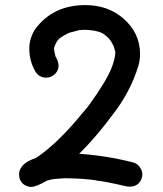

<svg xmlns="http://www.w3.org/2000/svg" viewBox="-20 -719 641 754"><path d="M102 15Q90 15 76 7Q55 -7 55 -34Q55 -77 122 -99Q197 -150 277 -243L325 -300V-301L328 -304Q397 -399 418 -452Q433 -490 433 -517H432L427 -537Q426 -537 426 -538Q414 -566 394 -580Q373 -600 313 -602L292 -601L251 -590Q230 -580 221 -573Q203 -564 192 -531Q192 -521 198 -497Q210 -477 210 -462Q210 -436 186 -421Q174 -414 162 -414Q134 -414 119 -438Q95 -480 95 -528Q95 -567 117 -603Q187 -699 315 -699Q404 -699 465 -646Q530 -589 530 -507Q530 -483 523 -459Q491 -356 424 -271Q364 -188 291 -115Q398 -108 503 -81Q522 -76 532 -58Q539 -47 539 -34Q539 -28 537 -21Q526 14 489 14L477 13Q392 -7 358 -10Q357 -11 353.5 -11.5Q350 -12 347.5 -12Q345 -12 342 -13Q287 -19 232 -19L207 -17Q187 -17 163 -9Q122 15 102 15Z"/></svg>

Font: Bad Comic
Style: Regular
Weight: 400
Designer: GGBotNet
Foundry: f0n7
Version: 0.9